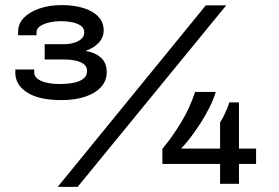

<svg xmlns="http://www.w3.org/2000/svg" viewBox="-20 -720 1094 752"><path d="M206 12 786 -699H866L284 12ZM220 -328Q132 -328 86 -358Q40 -388 40 -435V-448H114V-437Q114 -415 141.5 -403Q169 -391 212 -391Q245 -391 269.5 -396Q294 -401 307.5 -412.5Q321 -424 321 -442Q321 -460 307.5 -469.5Q294 -479 274 -483Q254 -487 235 -487H155V-547H233Q251 -547 268.5 -552Q286 -557 298 -567Q310 -577 310 -594Q310 -609 297.5 -618.5Q285 -628 264 -632.5Q243 -637 218 -637Q195 -637 173 -632Q151 -627 137 -617.5Q123 -608 123 -593V-582H51V-596Q51 -627 73 -650Q95 -673 134 -686.5Q173 -700 222 -700Q270 -700 307 -688.5Q344 -677 365 -655Q386 -633 386 -601Q386 -574 367 -553Q348 -532 318 -522V-520Q353 -514 375.5 -494Q398 -474 398 -437Q398 -404 376 -379.5Q354 -355 314.5 -341.5Q275 -328 220 -328ZM842 0V-78H616V-137Q656 -185 690 -241.5Q724 -298 744 -360H825Q817 -332 801 -300Q785 -268 765 -237Q745 -206 725 -180Q705 -154 689 -138H842V-241Q849 -251 856 -265Q863 -279 869 -293.5Q875 -308 878 -319H916V-138H983V-78H916V0Z"/></svg>

Font: Archivo Expanded Medium
Style: Regular
Weight: 500
Width: 7
Designer: Hector Gatti
Foundry: Omnibus-Type
Version: Version 2.001